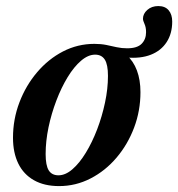

<svg xmlns="http://www.w3.org/2000/svg" viewBox="-20 -618 603 650"><path d="M178 -24.5Q201.5 -24.5 225.2 -45Q249 -65.5 270.5 -100.8Q292 -136 308.8 -179.8Q325.5 -223.5 335.5 -270.5Q345.5 -317.5 345.5 -361Q345.5 -399.5 334.8 -416.2Q324 -433 302 -433Q278.5 -433 254.5 -412.5Q230.5 -392 209 -356.8Q187.5 -321.5 170.8 -277.5Q154 -233.5 144.2 -186.8Q134.5 -140 134.5 -96.5Q134.5 -58 145 -41.2Q155.5 -24.5 178 -24.5ZM455.5 -306Q455.5 -243 434 -186Q412.5 -129 374.5 -84.2Q336.5 -39.5 286.5 -13.8Q236.5 12 180 12Q130 12 95 -7.8Q60 -27.5 42 -64.2Q24 -101 24 -151.5Q24 -214.5 45.8 -271.5Q67.5 -328.5 105.5 -373.2Q143.5 -418 193.2 -443.8Q243 -469.5 299.5 -469.5Q322 -469.5 340 -465.8Q358 -462 375 -458.2Q392 -454.5 410.5 -454.5Q444.5 -454.5 459.5 -469.8Q474.5 -485 474.5 -509Q474.5 -525.5 469.2 -537Q464 -548.5 464 -554.5Q464 -571.5 478.8 -584.5Q493.5 -597.5 516 -597.5Q539 -597.5 551 -583.2Q563 -569 563 -545Q563 -504.5 544.2 -475.5Q525.5 -446.5 490.8 -432.8Q456 -419 407 -423.5L408.5 -431.5Q431.5 -411.5 443.5 -379.5Q455.5 -347.5 455.5 -306Z"/></svg>

Font: Newsreader 36pt SemiBold
Style: Italic
Weight: 600
Italic angle: -17°
Designer: Hugues Gentile
Foundry: Production Type
Version: Version 1.003